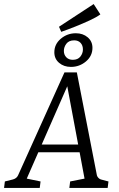

<svg xmlns="http://www.w3.org/2000/svg" viewBox="-31 -927 587 947"><path d="M150 -214H386L396 -176H133ZM447 -62Q449 -55 454.5 -49.5Q460 -44 466 -42L504 -32L500 0H311L315 -32L386 -46L293 -543H319L101 -46L169 -32L165 0H-11L-7 -32L33 -42Q51 -47 58 -62L287 -570H348ZM319 -597Q284 -597 260.5 -617Q237 -637 237 -669Q237 -709 269 -736Q301 -763 343 -763Q378 -763 401.5 -743Q425 -723 425 -691Q425 -651 393 -624Q361 -597 319 -597ZM328 -632Q353 -632 365.5 -648Q378 -664 378 -683Q378 -703 366.5 -715.5Q355 -728 335 -728Q309 -728 296.5 -711.5Q284 -695 284 -676Q284 -657 296 -644.5Q308 -632 328 -632ZM271 -770 260 -795 431 -907 464 -856Q445 -842 411.5 -826.5Q378 -811 340.5 -796Q303 -781 271 -770Z"/></svg>

Font: Rasa Light
Style: Italic
Weight: 300
Italic angle: -7.10001°
Designer: Anna Giedrys (Yrsa+Rasa design), David Brezina (Yrsa art-direction, Rasa art-direction, design)
Foundry: Rosetta Type Foundry
Version: Version 2.004